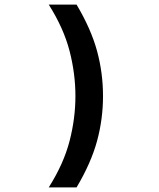

<svg xmlns="http://www.w3.org/2000/svg" viewBox="-20 -718 690 835"><path d="M313 97H192Q257 -6 282.5 -104.5Q308 -203 308 -300Q308 -398 282.5 -496.5Q257 -595 192 -698H313Q376 -592 402 -496.5Q428 -401 428 -300Q428 -200 402 -104.5Q376 -9 313 97Z"/></svg>

Font: Azeret Mono Thin Medium
Style: Regular
Weight: 500
Version: Version 1.002